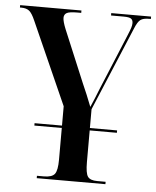

<svg xmlns="http://www.w3.org/2000/svg" viewBox="-53 -758 652 802"><g transform="rotate(5 273.5 -357.0)"><path d="M131 0V-10H160Q194 -10 205.5 -25Q217 -40 217 -85V-218H102V-228H217V-309L63 -655Q50 -685 38 -694.5Q26 -704 5 -704H-1V-714H256V-704H240Q206 -704 195 -697.5Q184 -691 184 -677Q184 -662 197 -630L289 -410Q299 -388 308 -366Q317 -344 328 -316Q335 -332 344 -353.5Q353 -375 361 -396L456 -625Q466 -649 469.5 -660Q473 -671 473 -680Q473 -693 465 -698.5Q457 -704 434 -704H381V-714H548V-704H540Q516 -704 504.5 -695.5Q493 -687 482 -660L334 -307V-228H448V-218H334V-85Q334 -39 344 -24.5Q354 -10 384 -10H419V0Z"/></g></svg>

Font: Noto Serif Display ExtraCondensed SemiBold
Style: Regular
Weight: 600
Width: 2
Designer: Monotype Design Team
Foundry: Monotype Imaging Inc.
Version: Version 2.009